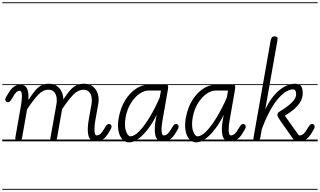

<svg xmlns="http://www.w3.org/2000/svg" viewBox="-25 -1250 2830 1698"><path d="M135 0Q124 0 116 -8.2Q108 -16.5 110.5 -32.5L160.5 -316.5Q163.5 -333.5 166 -355.8Q168.5 -378 168.8 -398.8Q169 -419.5 164.5 -433.2Q160 -447 149.5 -447Q132.5 -447 119.2 -434.5Q106 -422 89.5 -393L81 -379Q70.5 -361 62.8 -353.5Q55 -346 45 -346Q35 -346 28.2 -352.5Q21.5 -359 21.5 -371.5Q21.5 -379 31 -395.2Q40.5 -411.5 52.5 -431.5Q74.5 -467 101.8 -486Q129 -505 171.5 -499Q194.5 -495.5 207.2 -478Q220 -460.5 224.5 -432Q229 -403.5 226 -366Q260 -418 286.8 -449.5Q313.5 -481 341.5 -495.2Q369.5 -509.5 405.5 -509.5Q448 -509.5 476.5 -490.2Q505 -471 519.8 -439.2Q534.5 -407.5 535.5 -370.5Q567.5 -420.5 594.5 -451Q621.5 -481.5 650.2 -495.5Q679 -509.5 716 -509.5Q766.5 -509.5 797.8 -483.8Q829 -458 840.8 -417Q852.5 -376 844 -330.5L817.5 -182Q814.5 -165.5 812.2 -143.5Q810 -121.5 810.2 -100.8Q810.5 -80 815 -66.2Q819.5 -52.5 830 -52.5Q847.5 -52.5 862.2 -65Q877 -77.5 894 -106.5L902.5 -120.5Q912.5 -138.5 920.5 -146Q928.5 -153.5 938.5 -153.5Q948.5 -153.5 955 -147Q961.5 -140.5 961.5 -127.5Q961.5 -120 952 -104Q942.5 -88 931 -68Q909.5 -33 883 -16.5Q856.5 0 819 0Q794 0 778.8 -13.5Q763.5 -27 756.8 -52.5Q750 -78 751.2 -114.8Q752.5 -151.5 761 -198.5L785 -333Q789.5 -359 785.2 -387.8Q781 -416.5 764 -436.5Q747 -456.5 712 -456.5Q667.5 -456.5 625.5 -414.8Q583.5 -373 524.5 -285.5L478.5 -24.5Q478 -18.5 473.5 -9.2Q469 0 445.5 0Q427 0 423 -9.2Q419 -18.5 420.5 -27.5L475 -333Q479.5 -359 475.5 -387.5Q471.5 -416 454 -436.2Q436.5 -456.5 401 -456.5Q356 -456.5 314.8 -414.2Q273.5 -372 214.5 -283L170.5 -33Q168 -16 158 -8Q148 0 135 0ZM135 0Q124 0 116 -8.2Q108 -16.5 110.5 -32.5L160.5 -316.5Q163.5 -333.5 166 -355.8Q168.5 -378 168.8 -398.8Q169 -419.5 164.5 -433.2Q160 -447 149.5 -447Q132.5 -447 119.2 -434.5Q106 -422 89.5 -393L81 -379Q70.5 -361 62.8 -353.5Q55 -346 45 -346Q35 -346 28.2 -352.5Q21.5 -359 21.5 -371.5Q21.5 -379 31 -395.2Q40.5 -411.5 52.5 -431.5Q74.5 -467 101.8 -486Q129 -505 171.5 -499Q194.5 -495.5 207.2 -478Q220 -460.5 224.5 -432Q229 -403.5 226 -366Q260 -418 286.8 -449.5Q313.5 -481 341.5 -495.2Q369.5 -509.5 405.5 -509.5Q448 -509.5 476.5 -490.2Q505 -471 519.8 -439.2Q534.5 -407.5 535.5 -370.5Q567.5 -420.5 594.5 -451Q621.5 -481.5 650.2 -495.5Q679 -509.5 716 -509.5Q766.5 -509.5 797.8 -483.8Q829 -458 840.8 -417Q852.5 -376 844 -330.5L817.5 -182Q814.5 -165.5 812.2 -143.5Q810 -121.5 810.2 -100.8Q810.5 -80 815 -66.2Q819.5 -52.5 830 -52.5Q847.5 -52.5 862.2 -65Q877 -77.5 894 -106.5L902.5 -120.5Q912.5 -138.5 920.5 -146Q928.5 -153.5 938.5 -153.5Q948.5 -153.5 955 -147Q961.5 -140.5 961.5 -127.5Q961.5 -120 952 -104Q942.5 -88 931 -68Q909.5 -33 883 -16.5Q856.5 0 819 0Q794 0 778.8 -13.5Q763.5 -27 756.8 -52.5Q750 -78 751.2 -114.8Q752.5 -151.5 761 -198.5L785 -333Q789.5 -359 785.2 -387.8Q781 -416.5 764 -436.5Q747 -456.5 712 -456.5Q667.5 -456.5 625.5 -414.8Q583.5 -373 524.5 -285.5L478.5 -24.5Q478 -18.5 473.5 -9.2Q469 0 445.5 0Q427 0 423 -9.2Q419 -18.5 420.5 -27.5L475 -333Q479.5 -359 475.5 -387.5Q471.5 -416 454 -436.2Q436.5 -456.5 401 -456.5Q356 -456.5 314.8 -414.2Q273.5 -372 214.5 -283L170.5 -33Q168 -16 158 -8Q148 0 135 0ZM-5 420.5H988.5V428.5H-5ZM-5 -16H988.5V0H-5ZM-5 -505.5H988.5V-497.5H-5ZM-5 -1230H988.5V-1222H-5Z M1085.5 -211Q1073 -136.5 1089 -90.5Q1105 -44.5 1129 -44.5Q1163 -44.5 1207.2 -90Q1251.5 -135.5 1298.5 -213.2Q1345.5 -291 1387.5 -387.5L1398.5 -449.5H1290.5Q1249.5 -449.5 1207.2 -420Q1165 -390.5 1132 -337Q1099 -283.5 1085.5 -211ZM1025 -208Q1041.5 -298.5 1082.5 -364Q1123.5 -429.5 1177.2 -465Q1231 -500.5 1285.5 -500.5H1446Q1458.5 -500.5 1461 -489.2Q1463.5 -478 1460 -458.5L1411.5 -182Q1408.5 -165.5 1406 -143.5Q1403.5 -121.5 1403.8 -100.8Q1404 -80 1408.5 -66.2Q1413 -52.5 1424 -52.5Q1441 -52.5 1455.8 -65Q1470.5 -77.5 1487.5 -106.5L1496 -120.5Q1506.5 -138.5 1514.2 -146Q1522 -153.5 1532 -153.5Q1542 -153.5 1548.5 -147Q1555 -140.5 1555 -127.5Q1555 -120 1545.8 -104Q1536.5 -88 1524.5 -68Q1503 -33 1476.5 -16.5Q1450 0 1412.5 0Q1362.5 0 1349.2 -52.5Q1336 -105 1353.5 -198.5L1360.5 -235Q1327 -166 1285 -110.8Q1243 -55.5 1199.5 -23.2Q1156 9 1117 9Q1083 9 1057.8 -17.2Q1032.5 -43.5 1022.8 -92.2Q1013 -141 1025 -208ZM1085.5 -211Q1073 -136.5 1089 -90.5Q1105 -44.5 1129 -44.5Q1163 -44.5 1207.2 -90Q1251.5 -135.5 1298.5 -213.2Q1345.5 -291 1387.5 -387.5L1398.5 -449.5H1290.5Q1249.5 -449.5 1207.2 -420Q1165 -390.5 1132 -337Q1099 -283.5 1085.5 -211ZM1025 -208Q1041.5 -298.5 1082.5 -364Q1123.5 -429.5 1177.2 -465Q1231 -500.5 1285.5 -500.5H1446Q1458.5 -500.5 1461 -489.2Q1463.5 -478 1460 -458.5L1411.5 -182Q1408.5 -165.5 1406 -143.5Q1403.5 -121.5 1403.8 -100.8Q1404 -80 1408.5 -66.2Q1413 -52.5 1424 -52.5Q1441 -52.5 1455.8 -65Q1470.5 -77.5 1487.5 -106.5L1496 -120.5Q1506.5 -138.5 1514.2 -146Q1522 -153.5 1532 -153.5Q1542 -153.5 1548.5 -147Q1555 -140.5 1555 -127.5Q1555 -120 1545.8 -104Q1536.5 -88 1524.5 -68Q1503 -33 1476.5 -16.5Q1450 0 1412.5 0Q1362.5 0 1349.2 -52.5Q1336 -105 1353.5 -198.5L1360.5 -235Q1327 -166 1285 -110.8Q1243 -55.5 1199.5 -23.2Q1156 9 1117 9Q1083 9 1057.8 -17.2Q1032.5 -43.5 1022.8 -92.2Q1013 -141 1025 -208ZM978.5 420.5H1582V428.5H978.5ZM978.5 -16H1582V0H978.5ZM978.5 -505.5H1582V-497.5H978.5ZM978.5 -1230H1582V-1222H978.5Z M1679 -211Q1666.5 -136.5 1682.5 -90.5Q1698.5 -44.5 1722.5 -44.5Q1756.5 -44.5 1800.8 -90Q1845 -135.5 1892 -213.2Q1939 -291 1981 -387.5L1992 -449.5H1884Q1843 -449.5 1800.8 -420Q1758.5 -390.5 1725.5 -337Q1692.5 -283.5 1679 -211ZM1618.5 -208Q1635 -298.5 1676 -364Q1717 -429.5 1770.8 -465Q1824.5 -500.5 1879 -500.5H2039.5Q2052 -500.5 2054.5 -489.2Q2057 -478 2053.5 -458.5L2005 -182Q2002 -165.5 1999.5 -143.5Q1997 -121.5 1997.2 -100.8Q1997.5 -80 2002 -66.2Q2006.5 -52.5 2017.5 -52.5Q2034.5 -52.5 2049.2 -65Q2064 -77.5 2081 -106.5L2089.5 -120.5Q2100 -138.5 2107.8 -146Q2115.5 -153.5 2125.5 -153.5Q2135.5 -153.5 2142 -147Q2148.5 -140.5 2148.5 -127.5Q2148.5 -120 2139.2 -104Q2130 -88 2118 -68Q2096.5 -33 2070 -16.5Q2043.5 0 2006 0Q1956 0 1942.8 -52.5Q1929.5 -105 1947 -198.5L1954 -235Q1920.5 -166 1878.5 -110.8Q1836.5 -55.5 1793 -23.2Q1749.5 9 1710.5 9Q1676.5 9 1651.2 -17.2Q1626 -43.5 1616.2 -92.2Q1606.5 -141 1618.5 -208ZM1679 -211Q1666.5 -136.5 1682.5 -90.5Q1698.5 -44.5 1722.5 -44.5Q1756.5 -44.5 1800.8 -90Q1845 -135.5 1892 -213.2Q1939 -291 1981 -387.5L1992 -449.5H1884Q1843 -449.5 1800.8 -420Q1758.5 -390.5 1725.5 -337Q1692.5 -283.5 1679 -211ZM1618.5 -208Q1635 -298.5 1676 -364Q1717 -429.5 1770.8 -465Q1824.5 -500.5 1879 -500.5H2039.5Q2052 -500.5 2054.5 -489.2Q2057 -478 2053.5 -458.5L2005 -182Q2002 -165.5 1999.5 -143.5Q1997 -121.5 1997.2 -100.8Q1997.5 -80 2002 -66.2Q2006.5 -52.5 2017.5 -52.5Q2034.5 -52.5 2049.2 -65Q2064 -77.5 2081 -106.5L2089.5 -120.5Q2100 -138.5 2107.8 -146Q2115.5 -153.5 2125.5 -153.5Q2135.5 -153.5 2142 -147Q2148.5 -140.5 2148.5 -127.5Q2148.5 -120 2139.2 -104Q2130 -88 2118 -68Q2096.5 -33 2070 -16.5Q2043.5 0 2006 0Q1956 0 1942.8 -52.5Q1929.5 -105 1947 -198.5L1954 -235Q1920.5 -166 1878.5 -110.8Q1836.5 -55.5 1793 -23.2Q1749.5 9 1710.5 9Q1676.5 9 1651.2 -17.2Q1626 -43.5 1616.2 -92.2Q1606.5 -141 1618.5 -208ZM1572 420.5H2175.5V428.5H1572ZM1572 -16H2175.5V0H1572ZM1572 -505.5H2175.5V-497.5H1572ZM1572 -1230H2175.5V-1222H1572Z M2566 -23 2453 -184Q2440.5 -202.5 2434.2 -214.5Q2428 -226.5 2428 -233.5Q2428 -242 2433 -250.2Q2438 -258.5 2451 -265.5Q2521.5 -308.5 2557.8 -345.2Q2594 -382 2594 -417Q2594 -432.5 2588.5 -446Q2583 -459.5 2565 -459.5Q2541.5 -459.5 2510.2 -442.8Q2479 -426 2442.5 -386.5Q2406 -347 2367.5 -279Q2329 -211 2290.5 -108.5L2277 -32Q2273.5 -13.5 2263.8 -6.8Q2254 0 2238 0Q2230.5 0 2225 -3.2Q2219.5 -6.5 2217.2 -13Q2215 -19.5 2216.5 -29.5L2369 -894Q2372 -911 2380 -919.8Q2388 -928.5 2402 -928.5Q2418 -928.5 2425.2 -922Q2432.5 -915.5 2429 -896L2321 -284Q2377.5 -398 2446.8 -453.8Q2516 -509.5 2585 -509.5Q2603 -509.5 2618.2 -503.8Q2633.5 -498 2642.8 -480Q2652 -462 2652 -424Q2652 -389 2634.5 -355.5Q2617 -322 2582 -290Q2547 -258 2494 -227L2614.5 -57.5Q2617.5 -52.5 2624.5 -52.5Q2642 -52.5 2657.8 -65Q2673.5 -77.5 2690.5 -106.5L2698.5 -120.5Q2709 -138.5 2717 -146Q2725 -153.5 2734.5 -153.5Q2744.5 -153.5 2751.2 -147Q2758 -140.5 2758 -127.5Q2758 -120 2748.5 -104Q2739 -88 2727.5 -68Q2705.5 -33 2679.2 -16.5Q2653 0 2615.5 0Q2599 0 2586.8 -5.5Q2574.5 -11 2566 -23ZM2566 -23 2453 -184Q2440.5 -202.5 2434.2 -214.5Q2428 -226.5 2428 -233.5Q2428 -242 2433 -250.2Q2438 -258.5 2451 -265.5Q2521.5 -308.5 2557.8 -345.2Q2594 -382 2594 -417Q2594 -432.5 2588.5 -446Q2583 -459.5 2565 -459.5Q2541.5 -459.5 2510.2 -442.8Q2479 -426 2442.5 -386.5Q2406 -347 2367.5 -279Q2329 -211 2290.5 -108.5L2277 -32Q2273.5 -13.5 2263.8 -6.8Q2254 0 2238 0Q2230.5 0 2225 -3.2Q2219.5 -6.5 2217.2 -13Q2215 -19.5 2216.5 -29.5L2369 -894Q2372 -911 2380 -919.8Q2388 -928.5 2402 -928.5Q2418 -928.5 2425.2 -922Q2432.5 -915.5 2429 -896L2321 -284Q2377.5 -398 2446.8 -453.8Q2516 -509.5 2585 -509.5Q2603 -509.5 2618.2 -503.8Q2633.5 -498 2642.8 -480Q2652 -462 2652 -424Q2652 -389 2634.5 -355.5Q2617 -322 2582 -290Q2547 -258 2494 -227L2614.5 -57.5Q2617.5 -52.5 2624.5 -52.5Q2642 -52.5 2657.8 -65Q2673.5 -77.5 2690.5 -106.5L2698.5 -120.5Q2709 -138.5 2717 -146Q2725 -153.5 2734.5 -153.5Q2744.5 -153.5 2751.2 -147Q2758 -140.5 2758 -127.5Q2758 -120 2748.5 -104Q2739 -88 2727.5 -68Q2705.5 -33 2679.2 -16.5Q2653 0 2615.5 0Q2599 0 2586.8 -5.5Q2574.5 -11 2566 -23ZM2165.5 420.5H2784.5V428.5H2165.5ZM2165.5 -16H2784.5V0H2165.5ZM2165.5 -505.5H2784.5V-497.5H2165.5ZM2165.5 -1230H2784.5V-1222H2165.5Z"/></svg>

Font: Edu VIC WA NT Pre Guide
Style: Regular
Weight: 400
Designer: Tina and Corey Anderson, Eben Sorkin, Mirko Velimirovic
Foundry: Google for Education
Version: Version 1.000